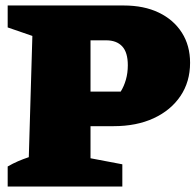

<svg xmlns="http://www.w3.org/2000/svg" viewBox="-20 -680 713 700"><path d="M431 -660Q505 -660 559 -634Q613 -608 643 -561Q673 -514 673 -451Q673 -382 638 -330Q603 -278 540.5 -249Q478 -220 394 -220H310V-103L426 -81V0H8V-73Q27 -84 45.5 -92Q64 -100 85 -107L98 -549L8 -580V-660ZM367 -533H310V-346H420Q432 -365 439 -389.5Q446 -414 446 -442Q446 -489 425.5 -511Q405 -533 367 -533Z"/></svg>

Font: Piazzolla Black
Style: Regular
Weight: 900
Designer: Juan Pablo del Peral
Foundry: Huerta Tipografica
Version: Version 1.330